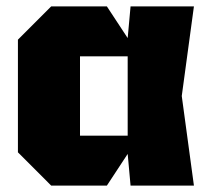

<svg xmlns="http://www.w3.org/2000/svg" viewBox="-20 -580 654 600"><path d="M140 0 36 -104V-456L140 -560H314L379 -461L388 -560H586L548 -280L586 0H388L379 -99L314 0ZM230 -156H379V-404H230Z"/></svg>

Font: Tektur ExtraBold
Style: Regular
Weight: 800
Designer: Adam Jagosz
Foundry: Adam Jagosz
Version: Version 1.005;gftools[0.9.30]